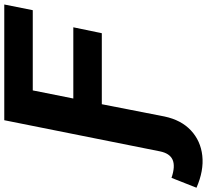

<svg xmlns="http://www.w3.org/2000/svg" viewBox="-188 -686 945 876"><g transform="rotate(-90 284.0 -247.5)"><path d="M-134 177 -89 63Q-36 81 -6.5 68Q23 55 32 10L174 -700H702L676 -570H310L273 -385H598L571 -255H247L191 31Q175 107 127.5 151.5Q80 196 12 203.5Q-56 211 -134 177Z"/></g></svg>

Font: Montserrat
Style: Bold Italic
Weight: 700
Italic angle: -11.3°
Designer: Julieta Ulanovsky
Foundry: Julieta Ulanovsky
Version: Version 9.000; ttfautohint (v1.8.4.7-5d5b)